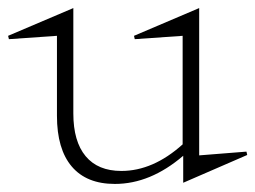

<svg xmlns="http://www.w3.org/2000/svg" viewBox="-47 -436 633 476"><path d="M-26.9 -347.2 134.8 -416V-154.8Q134.8 -85.4 165.3 -48.8Q195.8 -12.2 253.9 -12.2Q332.5 -12.2 405.8 -78.1V-347.2L287.1 -338.9L285.2 -347.2L446.8 -416V-50.8L564 -60.1L565.9 -51.8L407.2 17.1V-49.8Q325.7 20 237.8 20Q167.5 20 130.9 -23.2Q94.2 -66.4 94.2 -148.9V-347.2L-24.9 -338.9Z"/></svg>

Font: Halibut Thin
Style: Regular
Weight: 250
Designer: Matteo Maggi
Foundry: Collletttivo
Version: Version 3.080 | FøM Fix